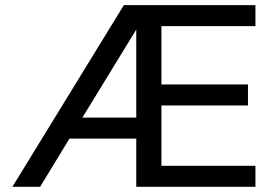

<svg xmlns="http://www.w3.org/2000/svg" viewBox="-20 -721 1044 741"><path d="M27.8 0 458 -701.2H965.8V-620.1H603V-395H937V-314H603V-81.1H965.8V0H505.9V-186H248L134.8 0ZM505.9 -267.1V-606.9L297.9 -267.1Z"/></svg>

Font: LT Superior Med
Style: Regular
Weight: 500
Designer: Daniel Lyons
Foundry: LyonsType
Version: Version 1.000